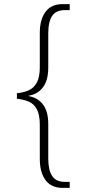

<svg xmlns="http://www.w3.org/2000/svg" viewBox="-20 -780 419 931"><path d="M283 131Q229 131 201 93.5Q173 56 173 -10V-175Q173 -224 158.5 -250.5Q144 -277 119 -287.5Q94 -298 62 -301V-328Q94 -331 119 -342Q144 -353 158.5 -379.5Q173 -406 173 -455V-620Q173 -686 201 -723Q229 -760 283 -760H318V-731H295Q252 -731 233 -703Q214 -675 214 -617V-452Q214 -391 188.5 -357Q163 -323 119 -316V-314Q164 -306 189 -272.5Q214 -239 214 -179V-11Q214 45 233 73.5Q252 102 295 102H318V131Z"/></svg>

Font: Noto Serif SemiCondensed ExtraLight
Style: Regular
Weight: 200
Width: 4
Designer: Monotype Design Team
Foundry: Monotype Imaging Inc.
Version: Version 2.014